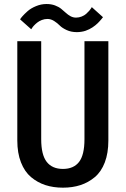

<svg xmlns="http://www.w3.org/2000/svg" viewBox="-20 -900 610 932"><path d="M353 -744Q325.5 -744 303.8 -754Q282 -764 270.2 -776Q258.5 -788 242.8 -798Q227 -808 210.5 -808Q196 -808 182.8 -802.8Q169.5 -797.5 160.5 -790.2Q151.5 -783 144.8 -775.8Q138 -768.5 135 -763L131.5 -758L77.5 -806Q80 -811 89 -821.2Q98 -831.5 114 -845.8Q130 -860 154.8 -870.2Q179.5 -880.5 206 -880.5Q228.5 -880.5 246.8 -873.8Q265 -867 277 -857.2Q289 -847.5 299.5 -837.8Q310 -828 322.5 -821.2Q335 -814.5 349 -814.5Q363.5 -814.5 376.5 -819.8Q389.5 -825 398 -832.5Q406.5 -840 413 -847.5Q419.5 -855 422.5 -860L425.5 -865.5L480 -816.5L477 -813Q474 -809 471.5 -806Q469 -803 464 -797.5Q459 -792 454.5 -787.5Q450 -783 442.8 -777.2Q435.5 -771.5 428.8 -767Q422 -762.5 413 -758Q404 -753.5 395 -750.5Q386 -747.5 375 -745.8Q364 -744 353 -744ZM64 -218V-700H180V-224.5Q180 -148.5 206.8 -114.2Q233.5 -80 285.5 -80Q337.5 -80 363.8 -114Q390 -148 390 -224V-700H506V-218Q506 -157 488.8 -111.8Q471.5 -66.5 440.2 -40.2Q409 -14 370.5 -1.5Q332 11 285.5 11Q239 11 200.5 -1.5Q162 -14 130.8 -40.2Q99.5 -66.5 81.8 -111.8Q64 -157 64 -218Z"/></svg>

Font: League Mono Narrow Medium
Style: Regular
Weight: 500
Width: 3
Designer: Tyler Finck
Foundry: The League of Moveable Type / Tyler Finck
Version: Version 2.210